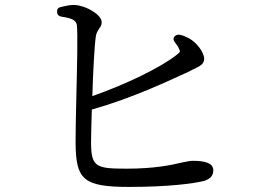

<svg xmlns="http://www.w3.org/2000/svg" viewBox="-20 -747 1040 757"><path d="M489 -10C642 -10 742 -23 786 -34C803 -40 821 -50 821 -75C821 -104 789 -113 740 -113C730 -113 716 -110 696 -106C655 -96 588 -82 480 -82C360 -82 340 -88 339 -181C339 -205 340 -256 342 -315C504 -361 644 -428 721 -463C725 -465 734 -469 740 -473C741 -473 742 -474 743 -474C745 -475 749 -476 757 -481C773 -489 785 -498 785 -515C785 -541 755 -579 727 -595C716 -601 705 -606 693 -609C682 -612 674 -610 668 -603C662 -596 663 -588 671 -578C677 -570 683 -563 685 -556C692 -543 692 -543 673 -528C612 -481 481 -416 344 -368C347 -462 352 -564 358 -605C360 -618 366 -626 372 -636C375 -640 381 -647 381 -659C381 -690 319 -724 278 -727C260 -729 240 -724 219 -719C209 -717 204 -710 205 -700C205 -690 211 -683 224 -681C263 -675 280 -668 283 -648C287 -619 284 -485 281 -365C279 -289 278 -218 278 -186C279 -40 306 -10 489 -10Z"/></svg>

Font: 寒蝉锦书宋 Text
Style: Regular
Weight: 400
Designer: 寒蝉锦书宋{Warren} 思源宋体{Ryoko NISHIZUKA 西塚涼子 (kana & ideographs); Frank Grießhammer (Latin, Greek & Cyrillic); Wenlong ZHANG 
Foundry: Adobe & ChillType
Version: Version 2.000;Glyphs 3.1.1 (3135)